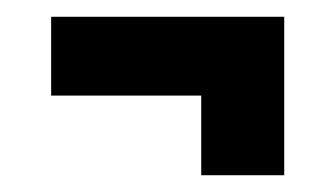

<svg xmlns="http://www.w3.org/2000/svg" viewBox="-20 -373 401 229"><path d="M41 -259V-353H319V-259ZM220 -164V-320H319V-164Z"/></svg>

Font: Bricolage Grotesque 36pt Condensed SemiBold
Style: Regular
Weight: 600
Width: 3
Designer: Mathieu Triay
Foundry: Atelier Triay
Version: Version 1.001;gftools[0.9.33.dev8+g029e19f]